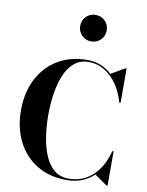

<svg xmlns="http://www.w3.org/2000/svg" viewBox="-110 -1127 928 1213"><g transform="rotate(10 354.0 -520.0)"><path d="M403 10Q291.5 10 210.8 -39.8Q130 -89.5 86.5 -176.5Q43 -263.5 43 -375Q43 -486.5 86.5 -573.5Q130 -660.5 210.8 -710.2Q291.5 -760 403 -760Q449.5 -760 489 -744Q528.5 -728 559.5 -699L647.5 -750H654.5V-530H646Q628.5 -594 594.8 -643.2Q561 -692.5 514.8 -720.8Q468.5 -749 413 -749Q357 -749 319.2 -716.5Q281.5 -684 259.5 -630Q237.5 -576 227.8 -509.8Q218 -443.5 218 -375Q218 -307 227.8 -240.5Q237.5 -174 259.5 -120Q281.5 -66 319.2 -33.5Q357 -1 413 -1Q463.5 -1 503.5 -18.2Q543.5 -35.5 573.8 -65.8Q604 -96 624.5 -135.5Q645 -175 656 -220H664.5V0H657.5L577 -56Q545 -25 501 -7.5Q457 10 403 10ZM403.5 -879.5Q368 -879.5 343.5 -904.2Q319 -929 319 -964.5Q319 -1001 343.5 -1025.2Q368 -1049.5 403.5 -1049.5Q440 -1049.5 464.5 -1025.2Q489 -1001 489 -964.5Q489 -929 464.5 -904.2Q440 -879.5 403.5 -879.5Z"/></g></svg>

Font: Bodoni Moda 28pt
Style: Bold
Weight: 700
Designer: Owen Earl
Foundry: indestructible type
Version: Version 2.005